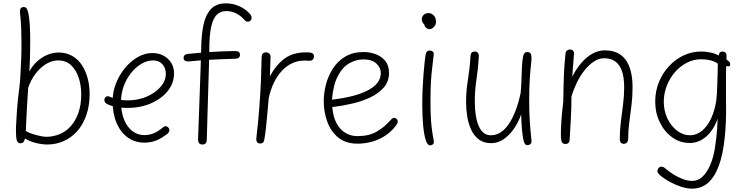

<svg xmlns="http://www.w3.org/2000/svg" viewBox="-20 -847 4436 1144"><path d="M99 -773Q98 -789 103.5 -797Q109 -805 121 -805Q133 -805 138.5 -797Q144 -789 147 -775Q155 -744 157.5 -700Q160 -656 160 -606Q160 -585 159.5 -551.5Q159 -518 158 -483Q157 -448 155 -421Q173 -455 200.5 -480.5Q228 -506 261.5 -520Q295 -534 329 -534Q374 -534 409 -514.5Q444 -495 467 -460.5Q490 -426 502 -381.5Q514 -337 514 -287Q514 -217 494.5 -161Q475 -105 440.5 -66Q406 -27 360 -6.5Q314 14 261 14Q231 14 194 5Q157 -4 129 -22Q125 -6 119.5 0Q114 6 102 7Q91 7 84.5 -1.5Q78 -10 76.5 -31Q75 -52 75 -86Q77 -128 81 -189Q85 -250 96 -331Q99 -353 101.5 -396Q104 -439 106 -488.5Q108 -538 108 -579Q108 -624 106.5 -673Q105 -722 99 -773ZM134 -66Q149 -57 172 -49.5Q195 -42 218 -37Q241 -32 256 -32Q297 -32 335 -47.5Q373 -63 401.5 -95Q430 -127 447 -174.5Q464 -222 464 -285Q464 -339 448.5 -385Q433 -431 403 -459Q373 -487 326 -487Q289 -487 253.5 -465Q218 -443 190.5 -406Q163 -369 148 -324Q146 -297 144 -263Q142 -229 140 -193.5Q138 -158 136.5 -125Q135 -92 134 -66Z M616 -228Q608 -234 605 -239Q602 -244 602 -251Q602 -263 610 -269Q618 -275 628 -273Q641 -268 654 -262.5Q667 -257 687.5 -253Q708 -249 741 -249Q802 -249 853.5 -271Q905 -293 936.5 -329Q968 -365 968 -407Q968 -442 947.5 -464.5Q927 -487 893 -487Q856 -487 822 -466.5Q788 -446 760.5 -411.5Q733 -377 717 -333Q701 -289 701 -242Q701 -177 720 -132.5Q739 -88 770 -65Q801 -42 839 -42Q869 -42 895 -52.5Q921 -63 947 -85Q954 -91 958 -93Q962 -95 967 -95Q972 -95 977.5 -91.5Q983 -88 986 -83Q989 -78 989 -71Q989 -63 983 -55.5Q977 -48 961 -38Q930 -16 901 -6.5Q872 3 841 3Q784 3 741 -28Q698 -59 674.5 -114.5Q651 -170 651 -244Q651 -299 671 -350Q691 -401 725 -442Q759 -483 801 -507Q843 -531 888 -531Q926 -531 955 -515Q984 -499 1000.5 -472Q1017 -445 1017 -410Q1017 -352 980 -305.5Q943 -259 880 -231.5Q817 -204 739 -204Q717 -204 698.5 -206Q680 -208 664 -211.5Q648 -215 636 -219.5Q624 -224 616 -228Z M1471 -762Q1475 -757 1477 -751.5Q1479 -746 1479 -739Q1479 -734 1476 -729Q1473 -724 1468.5 -721Q1464 -718 1457 -718Q1451 -718 1446 -720.5Q1441 -723 1435 -730Q1416 -752 1388.5 -766.5Q1361 -781 1328 -781Q1297 -781 1274.5 -762Q1252 -743 1239.5 -692.5Q1227 -642 1227 -548Q1227 -524 1225 -454Q1223 -384 1219.5 -273Q1216 -162 1212 -15Q1212 -5 1209 1.5Q1206 8 1200.5 11Q1195 14 1186 14Q1172 14 1166 5.5Q1160 -3 1160 -16Q1163 -90 1165.5 -164.5Q1168 -239 1170.5 -307.5Q1173 -376 1175 -431Q1177 -486 1178 -522Q1179 -558 1179 -566Q1180 -638 1192 -697Q1204 -756 1235.5 -791.5Q1267 -827 1326 -827Q1367 -827 1405 -810.5Q1443 -794 1471 -762ZM1106 -481Q1093 -480 1083.5 -484.5Q1074 -489 1074 -502Q1074 -513 1081 -519Q1088 -525 1101 -526Q1138 -530 1171.5 -532.5Q1205 -535 1238 -537.5Q1271 -540 1306.5 -541Q1342 -542 1383 -543Q1397 -543 1403.5 -537Q1410 -531 1410 -521Q1410 -510 1403.5 -504Q1397 -498 1383 -497Q1342 -496 1307.5 -494.5Q1273 -493 1241 -491.5Q1209 -490 1176 -487.5Q1143 -485 1106 -481Z M1539 -507Q1539 -521 1546 -528Q1553 -535 1564 -535Q1572 -535 1578.5 -532Q1585 -529 1588.5 -523Q1592 -517 1592 -507L1588 -392Q1627 -464 1679 -500.5Q1731 -537 1813 -535Q1822 -535 1830.5 -533.5Q1839 -532 1845 -526.5Q1851 -521 1851 -511Q1851 -504 1847.5 -497.5Q1844 -491 1837.5 -487.5Q1831 -484 1819 -485Q1769 -490 1729.5 -474Q1690 -458 1660 -425.5Q1630 -393 1610.5 -351Q1591 -309 1581 -262Q1578 -223 1575 -192Q1572 -161 1569.5 -134.5Q1567 -108 1564 -79.5Q1561 -51 1555 -16Q1553 -3 1547 2.5Q1541 8 1530 8Q1517 8 1511.5 -0.5Q1506 -9 1507 -20Q1519 -124 1525.5 -211Q1532 -298 1535 -371.5Q1538 -445 1539 -507Z M1909 -244Q1909 -292 1922 -343Q1935 -394 1963.5 -438.5Q1992 -483 2037.5 -510Q2083 -537 2146 -537Q2184 -537 2219 -524Q2254 -511 2276 -483.5Q2298 -456 2298 -413Q2298 -362 2267.5 -326.5Q2237 -291 2187 -267Q2137 -243 2077.5 -229.5Q2018 -216 1960 -209Q1967 -125 2007.5 -80.5Q2048 -36 2111 -36Q2178 -36 2224 -62.5Q2270 -89 2303 -127Q2312 -137 2317.5 -141Q2323 -145 2328 -145Q2334 -145 2339 -142Q2344 -139 2347 -134Q2350 -129 2350 -123Q2350 -119 2348 -113.5Q2346 -108 2340 -100Q2313 -63 2275.5 -38.5Q2238 -14 2195.5 -2.5Q2153 9 2111 9Q2040 9 1995.5 -27.5Q1951 -64 1930 -122Q1909 -180 1909 -244ZM1958 -253Q2058 -265 2122.5 -287.5Q2187 -310 2218 -341.5Q2249 -373 2249 -412Q2249 -443 2223 -468Q2197 -493 2145 -493Q2101 -493 2060.5 -469.5Q2020 -446 1992.5 -393Q1965 -340 1958 -253Z M2493 -733Q2493 -746 2503.5 -757.5Q2514 -769 2534 -769Q2545 -769 2555 -763Q2565 -757 2571.5 -745Q2578 -733 2578 -716Q2578 -705 2572 -695Q2566 -685 2557 -679Q2548 -673 2540 -673Q2529 -673 2519.5 -681Q2510 -689 2508 -701Q2501 -707 2497 -715.5Q2493 -724 2493 -733ZM2517 -525Q2519 -533 2522 -537.5Q2525 -542 2530 -544Q2535 -546 2541 -546Q2550 -546 2558 -540Q2566 -534 2564 -520Q2560 -480 2555 -441Q2550 -402 2547.5 -357Q2545 -312 2545 -252Q2545 -216 2545.5 -187Q2546 -158 2548 -130Q2550 -102 2554 -72Q2558 -42 2565 -5Q2566 2 2563 8Q2560 14 2554 16.5Q2548 19 2542 19Q2527 19 2516.5 -13.5Q2506 -46 2501 -102Q2496 -158 2496 -228Q2496 -270 2498 -316.5Q2500 -363 2503.5 -406Q2507 -449 2510.5 -480.5Q2514 -512 2517 -525Z M2783 -508Q2784 -528 2791 -534Q2798 -540 2809 -540Q2818 -540 2823 -536.5Q2828 -533 2831 -525.5Q2834 -518 2833 -508Q2829 -439 2819 -373.5Q2809 -308 2809 -243Q2809 -149 2833 -95Q2857 -41 2905 -41Q2966 -41 3011.5 -108Q3057 -175 3082 -292Q3086 -332 3087 -373.5Q3088 -415 3090 -451.5Q3092 -488 3097 -512Q3100 -525 3106 -531Q3112 -537 3122 -537Q3137 -537 3142 -527.5Q3147 -518 3147 -504Q3147 -487 3143.5 -458.5Q3140 -430 3136.5 -377.5Q3133 -325 3133 -238Q3133 -184 3136.5 -128Q3140 -72 3147 -8Q3148 0 3144.5 6Q3141 12 3135 15Q3129 18 3121 18Q3115 18 3110 13Q3105 8 3100 -7Q3094 -33 3090.5 -70Q3087 -107 3085 -165Q3069 -118 3041.5 -79Q3014 -40 2980 -17Q2946 6 2907 6Q2863 6 2834 -15.5Q2805 -37 2788 -73Q2771 -109 2764 -152.5Q2757 -196 2757 -239Q2757 -304 2768 -371.5Q2779 -439 2783 -508Z M3350 -532Q3352 -542 3359.5 -547Q3367 -552 3377 -552Q3388 -552 3394.5 -545Q3401 -538 3400 -526Q3399 -508 3397 -485.5Q3395 -463 3393 -438.5Q3391 -414 3390 -390Q3414 -438 3445 -473.5Q3476 -509 3511 -528Q3546 -547 3583 -547Q3667 -547 3708 -490.5Q3749 -434 3749 -326Q3749 -271 3742.5 -219Q3736 -167 3729.5 -118Q3723 -69 3723 -23Q3723 -7 3716 1.5Q3709 10 3697 10Q3686 10 3679.5 3Q3673 -4 3673 -21Q3673 -72 3679.5 -123Q3686 -174 3692.5 -225Q3699 -276 3699 -326Q3699 -388 3685 -426Q3671 -464 3644.5 -482Q3618 -500 3580 -500Q3548 -500 3518 -480Q3488 -460 3462 -427Q3436 -394 3416.5 -353.5Q3397 -313 3385 -272Q3385 -202 3381 -134Q3377 -66 3374 -13Q3373 -1 3366.5 5Q3360 11 3348 11Q3339 11 3333 6Q3327 1 3325 -9Q3323 -19 3322 -31Q3321 -66 3324.5 -120.5Q3328 -175 3336 -241Q3337 -300 3338 -342Q3339 -384 3340.5 -415.5Q3342 -447 3344.5 -474.5Q3347 -502 3350 -532Z M3884 -242Q3884 -303 3905.5 -356.5Q3927 -410 3965 -451.5Q4003 -493 4052.5 -516.5Q4102 -540 4158 -540Q4186 -540 4214 -534Q4242 -528 4262 -516Q4265 -531 4270.5 -535.5Q4276 -540 4284 -540Q4296 -540 4302.5 -533.5Q4309 -527 4309 -513L4308 -493Q4323 -482 4327 -477Q4331 -472 4331 -466Q4331 -445 4307 -454L4306 -414Q4306 -368 4305.5 -322.5Q4305 -277 4306 -236Q4307 -172 4305 -122.5Q4303 -73 4298 -26Q4288 73 4263 140.5Q4238 208 4198.5 242.5Q4159 277 4103 277Q4076 277 4043 267Q4010 257 3976.5 239.5Q3943 222 3912 197Q3905 190 3901 184.5Q3897 179 3897 172Q3897 166 3900 160Q3903 154 3908.5 150Q3914 146 3921 146Q3926 146 3933 149Q3940 152 3946 158Q3967 176 3994 193Q4021 210 4050 220.5Q4079 231 4104 231Q4139 231 4165.5 206Q4192 181 4211 137.5Q4230 94 4239 39Q4244 8 4247.5 -22Q4251 -52 4253 -81.5Q4255 -111 4256 -140Q4232 -72 4188 -33.5Q4144 5 4090 5Q4032 5 3985.5 -28.5Q3939 -62 3911.5 -118Q3884 -174 3884 -242ZM4091 -41Q4130 -41 4162.5 -67.5Q4195 -94 4217 -141.5Q4239 -189 4248 -249Q4250 -262 4251.5 -289.5Q4253 -317 4254 -349.5Q4255 -382 4256 -414Q4257 -446 4257 -468Q4236 -482 4211.5 -488Q4187 -494 4158 -494Q4113 -494 4073 -473.5Q4033 -453 4002 -417.5Q3971 -382 3953 -336Q3935 -290 3935 -241Q3935 -187 3956.5 -141.5Q3978 -96 4014 -68.5Q4050 -41 4091 -41Z"/></svg>

Font: Playpen Sans ExtraLight
Style: Regular
Weight: 250
Designer: Laura Meseguer, Veronika Burian, José Scaglione
Foundry: TypeTogether
Version: Version 1.001